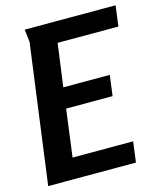

<svg xmlns="http://www.w3.org/2000/svg" viewBox="-110 -813 752 894"><g transform="rotate(-15 266.0 -366.0)"><path d="M94 -732H532L519 -633H226L198 -426H422L409 -327H185L155 -99H447L434 0H11L101 -671Z"/></g></svg>

Font: Rosario
Style: Bold Italic
Weight: 700
Italic angle: -8.05°
Designer: Hector Gatti
Foundry: Omnibus Type
Version: Version 1.101; ttfautohint (v1.8.1.43-b0c9)